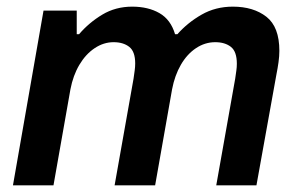

<svg xmlns="http://www.w3.org/2000/svg" viewBox="-20 -558 901 578"><path d="M19 0 111 -526H211V-455H218Q248 -490 288 -514Q328 -538 378 -538Q426 -538 460 -518.5Q494 -499 507 -455H514Q545 -490 587 -514Q629 -538 681 -538Q743 -538 782 -507.5Q821 -477 821 -405Q821 -389 818.5 -371Q816 -353 812 -333L752 0H631L688 -321Q690 -335 691.5 -345.5Q693 -356 693 -366Q693 -403 675 -417Q657 -431 628 -431Q597 -431 570 -413Q543 -395 524.5 -363Q506 -331 498 -289L447 0H325L382 -321Q384 -335 385.5 -346Q387 -357 387 -367Q387 -403 369 -417Q351 -431 322 -431Q292 -431 265 -413Q238 -395 219 -363Q200 -331 192 -289L141 0Z"/></svg>

Font: Archivo Variable SemiBold
Style: Italic
Weight: 600
Italic angle: -10°
Designer: Hector Gatti
Foundry: Omnibus-Type
Version: Version 2.001